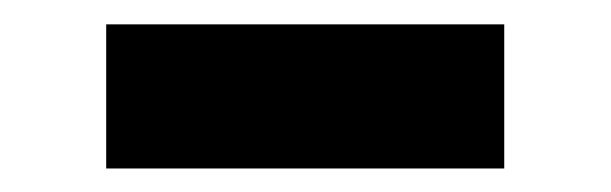

<svg xmlns="http://www.w3.org/2000/svg" viewBox="-20 -379 509 160"><path d="M400.2 -358.7V-238.6H68.5V-358.7Z"/></svg>

Font: Inter P
Style: Bold
Weight: 700
Designer: Rasmus Andersson
Foundry: rsms
Version: Version 3.018;git-588b23468